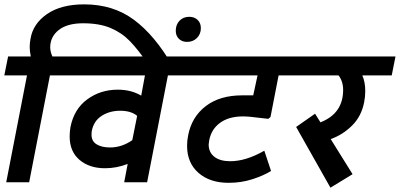

<svg xmlns="http://www.w3.org/2000/svg" viewBox="-50 -844 1851 889"><path d="M747.5 -541.2 635 -547.5Q590 -613.8 551.9 -653.1Q513.8 -692.5 461.9 -714.4Q410 -736.2 335 -736.2Q261.2 -736.2 221.9 -705Q182.5 -673.8 182.5 -625Q182.5 -605 192.5 -582.5H306.2L288.8 -495H181.2L85 0H-21.2L75 -495H-30L-12.5 -582.5H92.5Q87.5 -607.5 87.5 -626.2Q87.5 -643.8 91.2 -663.8Q102.5 -733.8 167.5 -778.8Q232.5 -823.8 340 -823.8Q473.8 -823.8 570 -752.5Q666.2 -681.2 747.5 -541.2Z M727.5 -495 631.2 0H525L541.2 -85Q490 -65 436.2 -65Q363.8 -65 318.1 -103.8Q272.5 -142.5 272.5 -212.5Q272.5 -232.5 276.2 -255Q292.5 -338.8 353.8 -383.8Q415 -428.8 495 -428.8Q557.5 -428.8 603.8 -401.2L621.2 -495H246.2L263.8 -582.5H856.2L838.8 -495ZM562.5 -195 585 -307.5Q557.5 -331.2 506.2 -331.2Q457.5 -331.2 420.6 -307.5Q383.8 -283.8 375 -237.5Q373.8 -231.2 373.8 -220Q373.8 -190 397.5 -175.6Q421.2 -161.2 460 -161.2Q513.8 -161.2 562.5 -195Z M763.8 -701.2Q763.8 -730 781.2 -748.1Q798.8 -766.2 826.2 -766.2Q850 -766.2 865 -751.9Q880 -737.5 880 -713.8Q880 -686.2 861.9 -668.1Q843.8 -650 816.2 -650Q792.5 -650 778.1 -664.4Q763.8 -678.8 763.8 -701.2Z M918.8 -195Q916.2 -180 916.2 -175Q916.2 -138.8 942.5 -118.1Q968.8 -97.5 1016.2 -97.5Q1088.8 -97.5 1173.8 -146.2L1205 -52.5Q1171.2 -31.2 1119.4 -14.4Q1067.5 2.5 1008.8 2.5Q921.2 2.5 868.8 -43.8Q816.2 -90 816.2 -168.8Q816.2 -193.8 821.2 -217.5Q837.5 -302.5 902.5 -352.5Q967.5 -402.5 1071.2 -402.5H1122.5L1142.5 -495H796.2L813.8 -582.5H1370L1352.5 -495H1240L1202.5 -302.5L1192.5 -293.8L1158.8 -297.5Q1103.8 -305 1075 -305Q1010 -305 969.4 -275.6Q928.8 -246.2 918.8 -195Z M1627.5 -495Q1641.2 -465 1641.2 -422.5Q1641.2 -396.2 1636.2 -371.2Q1623.8 -306.2 1580.6 -263.1Q1537.5 -220 1481.2 -200L1582.5 -37.5Q1566.2 -27.5 1531.2 -6.2Q1496.2 15 1480 25L1321.2 -256.2L1408.8 -317.5L1433.8 -277.5Q1538.8 -318.8 1538.8 -427.5Q1538.8 -467.5 1517.5 -495H1310L1327.5 -582.5H1781.2L1763.8 -495Z"/></svg>

Font: Cambay
Style: Bold Italic
Weight: 700
Italic angle: -11°
Designer: Pooja Saxena
Foundry: Pooja Saxena
Version: Version 1.006;PS 001.006;hotconv 1.0.70;makeotf.lib2.5.58329